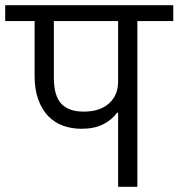

<svg xmlns="http://www.w3.org/2000/svg" viewBox="-40 -718 686 738"><path d="M414 -285H410Q390 -257 356 -240Q322 -223 273 -223Q235 -223 202 -235Q169 -247 145 -272Q121 -297 107 -335.5Q93 -374 93 -426V-637H-20V-698H626V-637H488V0H414ZM167 -419Q167 -350 195.5 -319.5Q224 -289 281 -289Q344 -289 379 -320.5Q414 -352 414 -404V-637H167Z"/></svg>

Font: IBM Plex Sans Devanagari
Style: Regular
Weight: 400
Designer: Mike Abbink, Paul van der Laan, Pieter van Rosmalen, Erin McLaughlin
Foundry: Bold Monday
Version: Version 1.1